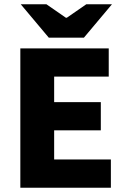

<svg xmlns="http://www.w3.org/2000/svg" viewBox="-20 -877 591 897"><path d="M75 0V-651H488V-519H233V-400H451V-268H233V-132H498V0ZM208 -701 77 -857H197L288 -794H292L383 -857H503L372 -701Z"/></svg>

Font: Mada ExtraBold
Style: Regular
Weight: 800
Designer: Khaled Hosny
Version: Version 1.5